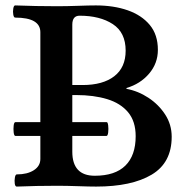

<svg xmlns="http://www.w3.org/2000/svg" viewBox="-20 -686 707 709"><path d="M42 3Q36 3 34.5 -8Q33 -19 35 -30.5Q37 -42 42 -42Q81 -42 105 -57.5Q129 -73 129 -99V-567Q129 -621 36 -621Q31 -621 29 -632Q27 -643 29 -654.5Q31 -666 36 -666Q114 -663 190 -663Q226 -663 267.5 -664.5Q309 -666 334 -666Q400 -666 451.5 -648Q503 -630 533 -594Q563 -558 563 -502Q563 -452 530.5 -414Q498 -376 447 -361V-358Q490 -350 528 -325Q566 -300 590 -263Q614 -226 614 -181Q614 -85 540 -41Q466 3 335 3Q310 3 268 1.5Q226 0 190 0Q116 0 42 3ZM247 -372H285Q360 -372 402 -404.5Q444 -437 444 -499Q444 -566 396.5 -597Q349 -628 274 -628Q247 -628 247 -595ZM330 -37Q405 -37 443 -74.5Q481 -112 481 -183Q481 -238 453 -271.5Q425 -305 375.5 -320Q326 -335 261 -335H247V-126Q247 -37 330 -37ZM37 -184Q32 -184 30.5 -197Q29 -210 30.5 -222.5Q32 -235 37 -235H374Q378 -235 379.5 -222.5Q381 -210 379.5 -197Q378 -184 373 -184Z"/></svg>

Font: Junicode SmExp
Style: Bold
Weight: 700
Width: 6
Designer: Peter S. Baker
Version: Version 2.205; ttfautohint (v1.8.4)